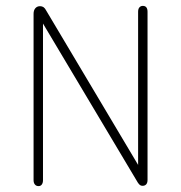

<svg xmlns="http://www.w3.org/2000/svg" viewBox="-20 -624 615 652"><path d="M449 -64 137 -588Q133 -596 128 -599.5Q123 -603 116 -603Q106 -603 100 -596Q94 -589 94 -577V-12Q94 -3 98.5 2.5Q103 8 111 8Q118 8 122 2.5Q126 -3 126 -12V-544L448 -4Q452 2 455.5 4.5Q459 7 464 7Q472 7 476.5 2Q481 -3 481 -13V-584Q481 -594 477 -599Q473 -604 465 -604Q458 -604 453.5 -599Q449 -594 449 -584Z"/></svg>

Font: Beiruti ExtraLight
Style: Regular
Weight: 250
Designer: Arlette Boutros
Foundry: Boutros
Version: Version 1.41